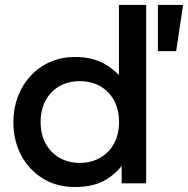

<svg xmlns="http://www.w3.org/2000/svg" viewBox="-20 -740 759 775"><path d="M282 15Q209.5 15 153.5 -19.2Q97.5 -53.5 65.8 -112.8Q34 -172 34 -247.5Q34 -302 52 -349.8Q70 -397.5 103.2 -433.5Q136.5 -469.5 182.2 -489.8Q228 -510 283.5 -510Q351 -510 400.5 -483Q434 -464.5 460 -437V-720H570V0H471V-70Q446.5 -39 410 -16Q359.5 15 282 15ZM302 -82.5Q348 -82.5 383.8 -102.8Q419.5 -123 440 -160Q460.5 -197 460.5 -247.5Q460.5 -298 440 -335.2Q419.5 -372.5 383.8 -392.5Q348 -412.5 302 -412.5Q256 -412.5 220.5 -392.5Q185 -372.5 164.5 -335.2Q144 -298 144 -247.5Q144 -197 164.5 -160Q185 -123 220.8 -102.8Q256.5 -82.5 302 -82.5ZM617.5 -533.5V-720H719L691 -533.5Z"/></svg>

Font: Geologica EX
Style: Regular
Weight: 400
Designer: Sindre Bremnes, Frode Helland
Foundry: Monokrom Skriftforlag AS
Version: Version 1.010;gftools[0.9.28]